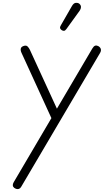

<svg xmlns="http://www.w3.org/2000/svg" viewBox="-20 -1322 725 1341"><path d="M80 -9.5Q70.5 -16.5 69.5 -26.8Q68.5 -37 75.5 -49L339 -497L130 -953.5Q122.5 -970 125.2 -982.5Q128 -995 144 -1000.5Q162.5 -1007.5 172.5 -997.5Q182.5 -987.5 189 -973.5L377.5 -563L625 -983.5Q634.5 -999.5 644.2 -1002.8Q654 -1006 665.5 -1000.5Q681 -992 684.2 -979.2Q687.5 -966.5 678.5 -951.5L127.5 -16.5Q121.5 -6.5 113.2 -3.2Q105 0 96.5 -2Q88 -4 80 -9.5ZM412.5 -1110.5Q404.5 -1115.5 400.5 -1123Q396.5 -1130.5 405.5 -1146L482.5 -1280Q495 -1301.5 510.2 -1302.2Q525.5 -1303 534.5 -1295.5Q546 -1285 545.5 -1272.2Q545 -1259.5 536.5 -1247.5L444 -1119.5Q435 -1107 427.2 -1106.8Q419.5 -1106.5 412.5 -1110.5Z"/></svg>

Font: Edu NSW ACT Cursive
Style: Regular
Weight: 400
Designer: Tina and Corey Anderson, Eben Sorkin, Mirko Velimirovic
Foundry: Sorkin Type Co.
Version: Version 2.000